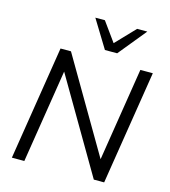

<svg xmlns="http://www.w3.org/2000/svg" viewBox="-133 -1042 1013 1147"><g transform="rotate(15 373.5 -468.5)"><path d="M48.1 0 160.1 -705H224.7L578 -101.7L558.7 -105L653.9 -705H730.9L618.9 0H554.8L201.5 -603.3L220.3 -600L125.1 0ZM418.6 -765 313.3 -936.9H372.3L458.1 -818L571.8 -936.9H634.7L494.3 -765Z"/></g></svg>

Font: Mulish ExtraLight
Style: Italic
Weight: 200
Italic angle: -9°
Designer: Vernon Adams
Foundry: Vernon Adams
Version: Version 3.603